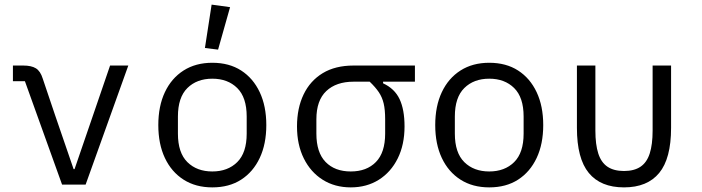

<svg xmlns="http://www.w3.org/2000/svg" viewBox="-20 -800 3040 832"><path d="M249 0 88 -448H36V-516H81Q116 -516 135.5 -504Q155 -492 165 -460L219 -300L299 -67H303L383 -300L457 -516H536L351 0Z M900 12Q828 12 775.5 -21.5Q723 -55 694.5 -115.5Q666 -176 666 -258Q666 -340 694.5 -400.5Q723 -461 775.5 -494.5Q828 -528 900 -528Q973 -528 1025 -494.5Q1077 -461 1105.5 -400.5Q1134 -340 1134 -258Q1134 -176 1105.5 -115.5Q1077 -55 1025 -21.5Q973 12 900 12ZM900 -57Q967 -57 1008 -97.5Q1049 -138 1049 -221V-295Q1049 -378 1008 -418.5Q967 -459 900 -459Q833 -459 792 -418.5Q751 -378 751 -295V-221Q751 -138 792 -97.5Q833 -57 900 -57ZM925 -585 868 -592 897 -780 977 -769Z M1640 -446V-439Q1690 -416 1711.5 -370.5Q1733 -325 1733 -252Q1733 -173 1703.5 -113.5Q1674 -54 1621.5 -21Q1569 12 1500 12Q1431 12 1378.5 -21Q1326 -54 1296.5 -113.5Q1267 -173 1267 -252Q1267 -331 1295.5 -390.5Q1324 -450 1378.5 -483Q1433 -516 1512 -516H1778V-446ZM1512 -446Q1437 -446 1394 -405.5Q1351 -365 1351 -283V-221Q1351 -139 1391 -98Q1431 -57 1500 -57Q1569 -57 1609 -98Q1649 -139 1649 -221V-283Q1649 -325 1642.5 -352Q1636 -379 1621.5 -400.5Q1607 -422 1582 -446Z M2100 12Q2028 12 1975.5 -21.5Q1923 -55 1894.5 -115.5Q1866 -176 1866 -258Q1866 -340 1894.5 -400.5Q1923 -461 1975.5 -494.5Q2028 -528 2100 -528Q2173 -528 2225 -494.5Q2277 -461 2305.5 -400.5Q2334 -340 2334 -258Q2334 -176 2305.5 -115.5Q2277 -55 2225 -21.5Q2173 12 2100 12ZM2100 -57Q2167 -57 2208 -97.5Q2249 -138 2249 -221V-295Q2249 -378 2208 -418.5Q2167 -459 2100 -459Q2033 -459 1992 -418.5Q1951 -378 1951 -295V-221Q1951 -138 1992 -97.5Q2033 -57 2100 -57Z M2560 -234Q2560 -174 2572.5 -135Q2585 -96 2612.5 -77.5Q2640 -59 2684 -59Q2728 -59 2755.5 -77.5Q2783 -96 2795.5 -135Q2808 -174 2808 -234V-516H2888V-246Q2888 -113 2836.5 -50.5Q2785 12 2684 12Q2583 12 2531.5 -50.5Q2480 -113 2480 -246V-516H2560Z"/></svg>

Font: Lilex
Style: Regular
Weight: 400
Monospace: yes
Designer: Mike Abbink, Paul van der Laan, Pieter van Rosmalen, Mikhael Khrustik
Foundry: Mikhael Khrustik
Version: Version 2.510